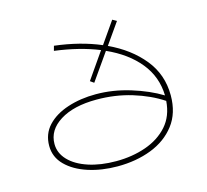

<svg xmlns="http://www.w3.org/2000/svg" viewBox="-95 -726 925 856"><g transform="rotate(-15 368.0 -298.0)"><path d="M657 -224Q657 -142 615 -87.5Q573 -33 503 -6Q433 21 347 21Q274 21 212 1Q150 -19 112.5 -56.5Q75 -94 75 -146Q75 -201 110 -238.5Q145 -276 204.5 -295.5Q264 -315 335 -315Q414 -315 493.5 -290.5Q573 -266 632 -230Q630 -316 576.5 -382Q523 -448 429 -490L342 -366L325 -378L409 -499Q320 -535 205 -550L211 -572Q329 -558 423 -518L492 -617L511 -606L443 -509Q540 -464 598.5 -392Q657 -320 657 -224ZM100 -148Q100 -106 131.5 -73Q163 -40 219 -21.5Q275 -3 347 -3Q421 -3 484 -25Q547 -47 586.5 -91.5Q626 -136 631 -205Q572 -244 495 -267.5Q418 -291 332 -291Q226 -291 163 -251.5Q100 -212 100 -148Z"/></g></svg>

Font: BhuTuka Expanded One
Style: Regular
Weight: 400
Designer: Erin McLaughlin
Version: Version 1.000; ttfautohint (v1.8.3)